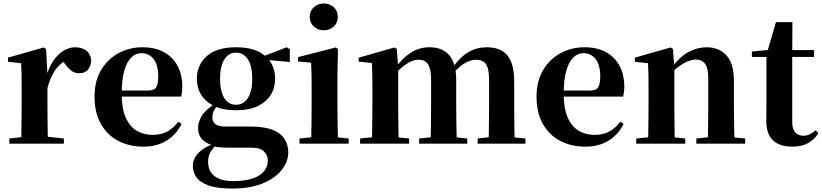

<svg xmlns="http://www.w3.org/2000/svg" viewBox="-20 -830 4748 1109"><path d="M34 0V-30L141 -42H239L349 -30V0ZM102 0Q103 -26 103.5 -68Q104 -110 104.5 -156Q105 -202 105 -236V-316Q105 -366 104.5 -397.5Q104 -429 102 -465L26 -473V-497L233 -556L246 -547L254 -404V-403V-236Q254 -202 254.5 -156Q255 -110 255.5 -68Q256 -26 257 0ZM254 -321 218 -383H247Q261 -440 288 -479Q315 -518 348 -537.5Q381 -557 413 -557Q448 -557 474 -541Q500 -525 507 -484Q506 -452 489.5 -429.5Q473 -407 437 -407Q411 -407 391.5 -422Q372 -437 353 -464L330 -491L364 -485Q324 -461 297.5 -423Q271 -385 254 -321Z M809 17Q726 17 662.5 -16.5Q599 -50 562.5 -114.5Q526 -179 526 -272Q526 -363 565 -427Q604 -491 667 -524Q730 -557 802 -557Q878 -557 929.5 -527.5Q981 -498 1007 -447Q1033 -396 1033 -333Q1033 -299 1026 -272H590V-307H836Q870 -307 882 -325.5Q894 -344 894 -388Q894 -454 867.5 -488.5Q841 -523 796 -523Q765 -523 739 -498.5Q713 -474 698 -422Q683 -370 683 -286Q683 -204 706 -151.5Q729 -99 769 -75Q809 -51 860 -51Q913 -51 948.5 -71.5Q984 -92 1010 -127L1029 -114Q997 -51 941 -17Q885 17 809 17Z M1324 259Q1235 259 1184.5 241Q1134 223 1114 193.5Q1094 164 1094 128Q1094 86 1128 51.5Q1162 17 1231 -6L1234 0Q1209 27 1195.5 49Q1182 71 1182 104Q1182 159 1219.5 187.5Q1257 216 1324 216Q1426 216 1476.5 183.5Q1527 151 1527 95Q1527 70 1506.5 46.5Q1486 23 1434 23H1321Q1279 23 1254.5 21.5Q1230 20 1208 13V9Q1124 -16 1124 -90Q1124 -125 1145.5 -160.5Q1167 -196 1223 -232V-241L1242 -232Q1224 -208 1215.5 -190.5Q1207 -173 1207 -150Q1207 -126 1224.5 -112.5Q1242 -99 1282 -99H1428Q1507 -99 1554.5 -80Q1602 -61 1623.5 -27.5Q1645 6 1645 50Q1645 103 1607.5 151Q1570 199 1498 229Q1426 259 1324 259ZM1343 -193Q1268 -193 1218 -217Q1168 -241 1142.5 -281.5Q1117 -322 1117 -374Q1117 -454 1174 -505.5Q1231 -557 1344 -557Q1406 -557 1450.5 -541.5Q1495 -526 1521 -497L1526 -493Q1569 -446 1569 -374Q1569 -322 1543.5 -281.5Q1518 -241 1468.5 -217Q1419 -193 1343 -193ZM1343 -225Q1388 -225 1412.5 -265Q1437 -305 1437 -374Q1437 -447 1412 -486.5Q1387 -526 1344 -526Q1300 -526 1275.5 -486Q1251 -446 1251 -374Q1251 -305 1274.5 -265Q1298 -225 1343 -225ZM1487 -487V-502H1493L1636 -557L1654 -546V-472Z M1710 0V-30L1816 -41H1886L1994 -30V0ZM1777 0Q1778 -26 1778.5 -68Q1779 -110 1779.5 -156Q1780 -202 1780 -236V-313Q1780 -363 1779.5 -398Q1779 -433 1777 -468L1701 -475V-500L1920 -556L1932 -547L1929 -390V-236Q1929 -202 1929.5 -156Q1930 -110 1931 -68Q1932 -26 1933 0ZM1850 -655Q1817 -655 1793 -676.5Q1769 -698 1769 -733Q1769 -767 1793 -788.5Q1817 -810 1850 -810Q1884 -810 1907.5 -788.5Q1931 -767 1931 -733Q1931 -698 1907.5 -676.5Q1884 -655 1850 -655Z M2060 0V-30L2165 -41H2236L2343 -30V0ZM2128 0Q2129 -26 2129.5 -68Q2130 -110 2130.5 -156Q2131 -202 2131 -236V-317Q2131 -366 2130.5 -397.5Q2130 -429 2128 -466L2052 -474V-497L2259 -556L2272 -547L2280 -438V-435V-236Q2280 -202 2280.5 -156Q2281 -110 2281.5 -68Q2282 -26 2283 0ZM2401 0V-30L2502 -41H2574L2679 -30V0ZM2466 0Q2468 -26 2468.5 -67.5Q2469 -109 2469.5 -155Q2470 -201 2470 -236V-368Q2470 -432 2452.5 -458.5Q2435 -485 2398 -485Q2361 -485 2321.5 -456.5Q2282 -428 2245 -382L2241 -431H2258Q2301 -491 2350 -524Q2399 -557 2461 -557Q2536 -557 2575.5 -510.5Q2615 -464 2615 -365V-236Q2615 -201 2615.5 -155Q2616 -109 2617 -67.5Q2618 -26 2619 0ZM2739 0V-30L2835 -41H2909L3015 -30V0ZM2802 0Q2803 -26 2803.5 -67.5Q2804 -109 2804.5 -155Q2805 -201 2805 -236V-368Q2805 -435 2786.5 -460Q2768 -485 2731 -485Q2694 -485 2656.5 -460Q2619 -435 2578 -384L2572 -439H2594Q2639 -502 2686.5 -529.5Q2734 -557 2791 -557Q2872 -557 2911 -509.5Q2950 -462 2950 -360V-236Q2950 -201 2950.5 -155Q2951 -109 2951.5 -67.5Q2952 -26 2953 0Z M3362 17Q3279 17 3215.5 -16.5Q3152 -50 3115.5 -114.5Q3079 -179 3079 -272Q3079 -363 3118 -427Q3157 -491 3220 -524Q3283 -557 3355 -557Q3431 -557 3482.5 -527.5Q3534 -498 3560 -447Q3586 -396 3586 -333Q3586 -299 3579 -272H3143V-307H3389Q3423 -307 3435 -325.5Q3447 -344 3447 -388Q3447 -454 3420.5 -488.5Q3394 -523 3349 -523Q3318 -523 3292 -498.5Q3266 -474 3251 -422Q3236 -370 3236 -286Q3236 -204 3259 -151.5Q3282 -99 3322 -75Q3362 -51 3413 -51Q3466 -51 3501.5 -71.5Q3537 -92 3563 -127L3582 -114Q3550 -51 3494 -17Q3438 17 3362 17Z M3655 0V-30L3760 -41H3831L3938 -30V0ZM3723 0Q3724 -26 3724.5 -68Q3725 -110 3725.5 -156Q3726 -202 3726 -236V-316Q3726 -365 3725.5 -397Q3725 -429 3723 -465L3647 -473V-497L3854 -556L3867 -547L3875 -435V-432V-236Q3875 -202 3875.5 -156Q3876 -110 3876.5 -68Q3877 -26 3878 0ZM4002 0V-30L4105 -41H4175L4284 -30V0ZM4068 0Q4069 -26 4069.5 -67.5Q4070 -109 4070.5 -155Q4071 -201 4071 -236V-376Q4071 -437 4052.5 -461.5Q4034 -486 3998 -486Q3968 -486 3925 -462Q3882 -438 3839 -386L3835 -431H3851Q3908 -504 3958 -530.5Q4008 -557 4062 -557Q4132 -557 4175.5 -510.5Q4219 -464 4219 -365V-236Q4219 -201 4219.5 -155Q4220 -109 4221 -67.5Q4222 -26 4223 0Z M4482 -501V-541H4682V-501ZM4557 17Q4483 17 4444.5 -19.5Q4406 -56 4406 -135Q4406 -164 4406.5 -188Q4407 -212 4407 -242V-501H4323V-532L4430 -543L4412 -531L4462 -702H4557L4556 -524V-514V-125Q4556 -84 4573.5 -65Q4591 -46 4621 -46Q4641 -46 4656 -54Q4671 -62 4691 -77L4707 -61Q4685 -24 4648 -3.5Q4611 17 4557 17Z"/></svg>

Font: Noto Serif SC ExtraLight ExtraBold
Style: Regular
Weight: 800
Version: Version 2.002-H1;hotconv 1.1.0;makeotfexe 2.6.0